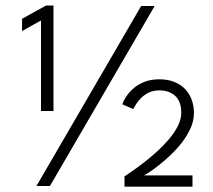

<svg xmlns="http://www.w3.org/2000/svg" viewBox="-20 -682 782 704"><path d="M497.6 -660H547.1L163.1 0H113.6ZM564.5 -350.6Q539.8 -350.6 521.9 -340.7Q504 -330.9 492.5 -317.7Q480.9 -304.5 475.2 -293.8Q469.4 -283.2 468.9 -281.8L428.4 -299.6Q428.8 -301.9 433.5 -311.8Q438.1 -321.7 447.9 -335Q457.7 -348.4 473.4 -361.2Q489 -374.1 511.6 -382.6Q534.2 -391.2 564.5 -391.2Q595.2 -391.2 618.8 -381.8Q642.4 -372.4 658.5 -355.7Q674.5 -338.9 682.8 -316.4Q691.1 -294 691.1 -267.9Q691.1 -239.4 678.8 -211.9Q666.4 -184.3 646.9 -159.2Q627.3 -134.1 604.7 -112.8Q582.2 -91.5 561.5 -75.4Q540.8 -59.2 526.2 -49.8Q511.6 -40.4 508.2 -38.8H685.8V2.5H436.5V-35.3Q445 -40.9 463.3 -53.5Q481.7 -66.2 505.2 -84.2Q528.8 -102.1 553.1 -124Q577.4 -146 598.2 -170.1Q619 -194.2 631.8 -219.2Q644.6 -244.3 644.6 -268.1Q644.6 -310.4 622.3 -330.5Q599.9 -350.6 564.5 -350.6ZM130.3 -606.9 60.8 -568.2V-613.1L149 -661.8H176.1V-275H130.3Z"/></svg>

Font: League Spartan Extralight
Style: Regular
Weight: 200
Foundry: The League of Moveable Type
Version: Version 2.300; ttfautohint (v1.8.3)